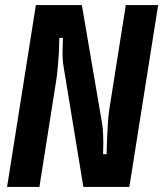

<svg xmlns="http://www.w3.org/2000/svg" viewBox="-20 -740 646 760"><path d="M122 -720H304L385 -246Q387 -232 388 -212.5Q389 -193 389 -174Q389 -153 388 -130H402Q402 -130 402.5 -148Q403 -166 404 -193Q405 -220 407 -251.5Q409 -283 413 -309L478 -720H606L492 0H310L232 -474Q229 -491 228 -511.5Q227 -532 228 -549Q228 -569 229 -590H215Q214 -560 213 -529Q211 -503 208.5 -472Q206 -441 201 -412L136 0H8Z"/></svg>

Font: JetBrains Mono ExtraBold
Style: Italic
Weight: 800
Designer: Philipp Nurullin, Konstantin Bulenkov
Foundry: JetBrains
Version: Version 1.000; ttfautohint (v1.8.3)